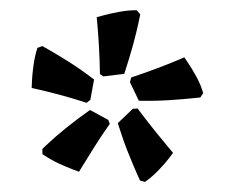

<svg xmlns="http://www.w3.org/2000/svg" viewBox="-20 -764 455 380"><path d="M136.4 -424.1Q136.4 -424.1 124.4 -428.5Q112.4 -433 95.6 -440.8Q78.8 -448.7 64 -459L63.9 -469.4Q63.9 -469.4 76.3 -481Q88.6 -492.6 110 -510.1Q131.5 -527.6 158.1 -546.3L194.3 -526.7L197.3 -518.8Q181.3 -496.4 167.6 -474.5Q153.9 -452.5 145.1 -438.3Q136.4 -424.1 136.4 -424.1ZM151.4 -560.5Q125.5 -569 100.4 -575.8Q75.2 -582.5 59 -586.2Q42.7 -589.9 42.7 -589.9Q42.7 -589.9 43.2 -602.7Q43.7 -615.5 46.2 -634Q48.6 -652.4 54 -669.2L63.9 -672.8Q63.9 -672.8 78.5 -664.5Q93.1 -656.2 116.8 -641.3Q140.5 -626.3 166.2 -606.6L158.8 -566.4ZM267 -403.9 257.1 -406.7Q257.1 -406.7 250.2 -422.1Q243.4 -437.5 233.1 -463.1Q222.9 -488.8 213.1 -520.3L242.9 -548.7L252.3 -549.3Q268.7 -527.3 284.9 -507.1Q301.1 -486.9 311.8 -474.2Q322.5 -461.5 322.5 -461.5Q322.5 -461.5 314.9 -451.4Q307.3 -441.3 294.7 -428.1Q282.2 -414.8 267 -403.9ZM184.7 -612.8 177.8 -617.3Q177.4 -645.2 175.9 -671.1Q174.4 -697.1 172.9 -713.5Q171.4 -730 171.4 -730Q171.4 -730 184 -733.4Q196.5 -736.9 214.7 -740.3Q232.9 -743.8 250.6 -743.8L257.6 -735.4Q257.6 -735.4 254.1 -718.8Q250.6 -702.2 243.5 -675.8Q236.3 -649.3 225.9 -617.8ZM254.8 -564.6 237.2 -601.3 239.6 -610.6Q266 -619.5 290 -628.5Q313.9 -637.5 329.4 -644Q344.8 -650.5 344.8 -650.5Q344.8 -650.5 352 -639.9Q359.1 -629.4 368.2 -613.1Q377.2 -596.9 382.2 -579.7L376.4 -571.1Q376.4 -571.1 359.6 -569.4Q342.7 -567.6 315.2 -565.8Q287.8 -564 254.8 -564.6Z"/></svg>

Font: Alegreya
Style: Regular
Weight: 400
Designer: Juan Pablo del Peral
Foundry: Huerta Tipografica
Version: Version 2.009